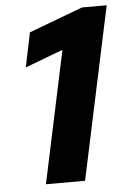

<svg xmlns="http://www.w3.org/2000/svg" viewBox="-51 -738 515 777"><g transform="rotate(-5 206.0 -350.0)"><path d="M412 -700 263 0H104L218 -536L64 -478L93 -618L312 -700Z"/></g></svg>

Font: Rosa Sans Black
Style: Italic
Weight: 900
Italic angle: -12°
Designer: Pentagram / MCKL
Foundry: Pentagram / MCKL
Version: Version 1.005;September 16, 2019;FontCreator 11.5.0.2425 64-